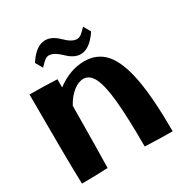

<svg xmlns="http://www.w3.org/2000/svg" viewBox="-178 -902 987 1038"><g transform="rotate(-30 315.5 -383.5)"><path d="M601 2Q519 2 429 -2Q429 -181 419 -286Q409 -391 386 -438Q363 -485 324 -485Q292 -485 259 -458.5Q226 -432 202 -387Q200 -108 197 -2Q113 2 35 2Q30 -140 30 -557Q116 -557 202 -553V-502Q286 -565 375 -565Q457 -565 506 -507.5Q555 -450 578 -326.5Q601 -203 601 2ZM297 -649Q256 -688 226 -688Q213 -688 201.5 -679.5Q190 -671 166 -646L141 -690Q192 -769 249 -769Q291 -769 333 -727Q372 -688 403 -688Q416 -688 428.5 -696.5Q441 -705 464 -730L489 -686Q437 -607 380 -607Q339 -607 297 -649Z"/></g></svg>

Font: Otomanopee
Style: Regular
Weight: 400
Designer: Das Ende der Wildnis
Foundry: Gutenberg Labo
Version: Version 3.000